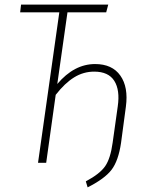

<svg xmlns="http://www.w3.org/2000/svg" viewBox="-20 -702 610 828"><path d="M390.1 -425.8Q463.9 -425.8 499 -376Q534.2 -326.2 522.9 -242.2L502 -85.9Q490.7 -8.8 461.2 30Q431.6 68.8 357.9 106L350.1 80.1Q410.6 47.9 433.6 14.6Q456.5 -18.6 465.8 -86.9L487.8 -243.2Q498 -313.5 472.9 -353.3Q447.8 -393.1 386.2 -393.1Q339.8 -393.1 299.8 -368.4Q259.8 -343.8 220.2 -293L179.2 0H144L235.8 -648.9H66.9L70.8 -682.1H446.8L438 -648.9H271L227.1 -339.8Q299.8 -425.8 390.1 -425.8Z"/></svg>

Font: Fira Sans Compressed UltraLight
Style: Italic
Weight: 200
Width: 3
Italic angle: -8°
Designer: Carrois Corporate & Edenspiekermann AG
Foundry: Carrois Corporate GbR & Edenspiekermann AG
Version: Version 4.203;PS 004.203;hotconv 1.0.88;makeotf.lib2.5.64775